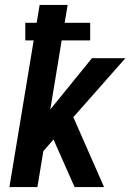

<svg xmlns="http://www.w3.org/2000/svg" viewBox="-20 -755 540 775"><path d="M18 0 116 -592H82V-663H128L140 -735H253L241 -663H344V-592H229L183 -313L351 -520H486L276 -282L400 0H281L196 -192L155 -145L131 0Z"/></svg>

Font: Iosevka SS04
Style: Bold Italic
Weight: 700
Italic angle: -9°
Monospace: yes
Designer: Belleve Invis
Foundry: Belleve Invis
Version: Version 19.0.0; ttfautohint (v1.8.4)